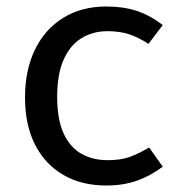

<svg xmlns="http://www.w3.org/2000/svg" viewBox="-20 -559 551 591"><path d="M307 -539Q359 -539 399.5 -526Q440 -513 481 -482L437 -424Q406 -444 377.5 -453.5Q349 -463 311 -463Q265 -463 230 -441Q195 -419 175.5 -374.5Q156 -330 156 -261Q156 -192 175.5 -149Q195 -106 230 -86Q265 -66 311 -66Q352 -66 379.5 -76Q407 -86 439 -105L481 -46Q444 -18 402 -3Q360 12 307 12Q231 12 175 -20.5Q119 -53 88 -113.5Q57 -174 57 -259Q57 -343 87.5 -406Q118 -469 174.5 -504Q231 -539 307 -539Z"/></svg>

Font: Fira Sans Variable
Style: Regular
Weight: 400
Designer: Carrois Corporate & Edenspiekermann AG
Foundry: Carrois Corporate GbR & Edenspiekermann AG
Version: Version 4.202